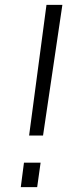

<svg xmlns="http://www.w3.org/2000/svg" viewBox="-20 -765 310 785"><path d="M99 -211 170 -745H235L156 -211ZM65 0 78 -100H146L132 0Z"/></svg>

Font: Plus Jakarta Sans Light
Style: Italic
Weight: 300
Italic angle: -8°
Designer: Gumpita Rahayu
Foundry: Tokotype
Version: Version 2.071; ttfautohint (v1.8.4.7-5d5b);gftools[0.9.29]